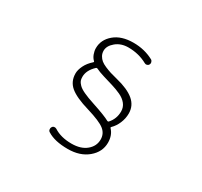

<svg xmlns="http://www.w3.org/2000/svg" viewBox="-167 -993 1334 1271"><g transform="rotate(30 500.0 -357.5)"><path d="M666 -734.4Q674.8 -729.5 677.7 -719.2Q680.7 -709 675.8 -700.2Q670.9 -691.4 661.1 -689Q651.4 -686.5 643.6 -691.4Q578.1 -727.5 499 -727.5Q442.4 -727.5 404.3 -695.8Q366.2 -664.1 366.2 -627Q366.2 -606.4 375.5 -589.8Q384.8 -573.2 398.4 -562Q412.1 -550.8 436 -540.5Q460 -530.3 481.4 -523.4Q502.9 -516.6 535.2 -508.8Q627 -486.3 672.9 -447.8Q718.8 -409.2 718.8 -349.6Q718.8 -311.5 703.6 -275.4Q688.5 -239.3 663.1 -214.8Q658.2 -210 663.1 -205.1Q696.3 -169.9 696.3 -113.3Q696.3 -43 637.7 6.3Q579.1 55.7 485.4 55.7Q384.8 55.7 328.1 19.5Q319.3 14.6 317.4 3.9Q315.4 -6.8 321.3 -15.6Q326.2 -24.4 335.9 -25.9Q345.7 -27.3 353.5 -22.5Q408.2 12.7 489.3 12.7Q560.5 12.7 602.1 -22Q643.6 -56.6 643.6 -107.4Q643.6 -152.3 608.4 -180.2Q573.2 -208 471.7 -238.3Q368.2 -268.6 324.2 -305.7Q280.3 -342.8 280.3 -404.3Q280.3 -430.7 296.4 -463.9Q312.5 -497.1 345.7 -526.4Q350.6 -531.2 345.7 -535.2Q330.1 -549.8 321.8 -572.3Q313.5 -594.7 313.5 -616.2Q313.5 -680.7 367.2 -726.1Q420.9 -771.5 512.7 -771.5Q596.7 -771.5 666 -734.4ZM390.6 -503.9Q387.7 -504.9 385.7 -504.9Q381.8 -504.9 378.9 -502Q331.1 -457 331.1 -407.2Q331.1 -389.6 335.4 -377.9Q339.8 -366.2 354.5 -351.1Q369.1 -335.9 400.4 -321.3Q431.6 -306.6 482.4 -290Q585.9 -255.9 620.1 -236.3Q622.1 -235.4 625 -235.4Q627.9 -235.4 630.9 -238.3Q668 -279.3 668 -335.9Q668 -368.2 648.4 -392.6Q628.9 -417 595.7 -432.1Q562.5 -447.3 528.3 -457.5Q494.1 -467.8 453.6 -480Q413.1 -492.2 390.6 -503.9Z"/></g></svg>

Font: irohamaru Light
Style: Regular
Weight: 200
Designer: [Source Han Sans]
Ryoko NISHIZUKA  (kana & ideographs); Paul D. Hunt (Latin, Greek & Cyrillic); Wenlong ZHANG  (bopomofo
Version: Version 1.01